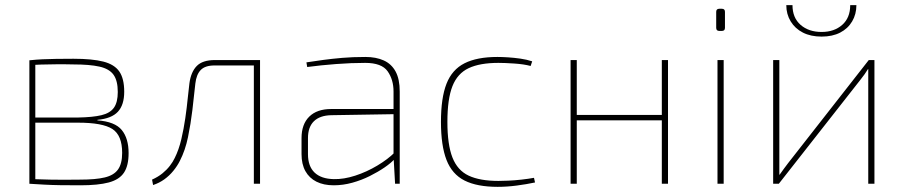

<svg xmlns="http://www.w3.org/2000/svg" viewBox="-20 -713 3507 745"><path d="M265 -485Q338 -485 381 -474Q424 -463 443 -435.5Q462 -408 462 -357Q462 -306 437.5 -279.5Q413 -253 358 -248V-246Q426 -241 452.5 -208.5Q479 -176 479 -119Q479 -70 461 -43Q443 -16 402 -5Q361 6 292 6Q246 6 213.5 5.5Q181 5 153.5 3.5Q126 2 94 0L106 -18Q125 -17 174.5 -16Q224 -15 291 -16Q351 -16 386.5 -24.5Q422 -33 438 -55.5Q454 -78 454 -120Q454 -188 416 -212.5Q378 -237 283 -237H105V-257H283Q340 -258 373.5 -266Q407 -274 422 -295Q437 -316 437 -356Q437 -400 420.5 -423Q404 -446 366 -454.5Q328 -463 265 -463Q227 -464 195 -463.5Q163 -463 140 -462.5Q117 -462 106 -461L94 -479Q122 -482 145.5 -483Q169 -484 197.5 -484.5Q226 -485 265 -485ZM117 -479V0H94V-479Z M976 -480V-459H812Q776 -459 759 -441.5Q742 -424 738 -389Q733 -340 726.5 -286Q720 -232 709.5 -181Q699 -130 678 -89Q668 -69 652.5 -50Q637 -31 617.5 -17Q598 -3 574 5L570 -16Q594 -27 610.5 -40.5Q627 -54 639 -69.5Q651 -85 658 -100Q674 -132 683.5 -172.5Q693 -213 699 -254.5Q705 -296 708.5 -332Q712 -368 715 -390Q721 -434 743.5 -457Q766 -480 814 -480ZM989 -480V0H965V-480Z M1398 -492Q1439 -492 1469 -478.5Q1499 -465 1515 -435.5Q1531 -406 1531 -358V0H1513L1507 -106V-112V-358Q1507 -404 1484 -436.5Q1461 -469 1397 -469Q1343 -469 1284 -464.5Q1225 -460 1172 -453L1169 -471Q1201 -476 1234.5 -480.5Q1268 -485 1308 -488.5Q1348 -492 1398 -492ZM1511 -290 1510 -270 1265 -266Q1221 -265 1198 -242.5Q1175 -220 1175 -177V-115Q1175 -68 1200.5 -43.5Q1226 -19 1275 -18Q1314 -17 1358.5 -31.5Q1403 -46 1444 -70.5Q1485 -95 1512 -122V-97Q1498 -81 1472.5 -63.5Q1447 -46 1415 -30Q1383 -14 1347 -4Q1311 6 1275 6Q1236 6 1208 -8Q1180 -22 1165 -49Q1150 -76 1150 -115V-177Q1150 -231 1180 -260.5Q1210 -290 1265 -290Z M1910 -492Q1928 -492 1951.5 -490.5Q1975 -489 1999.5 -485.5Q2024 -482 2045 -475L2039 -457Q2013 -464 1975.5 -466.5Q1938 -469 1914 -469Q1842 -469 1798.5 -448.5Q1755 -428 1735.5 -378.5Q1716 -329 1716 -240Q1716 -152 1735.5 -102Q1755 -52 1798.5 -31.5Q1842 -11 1914 -11Q1928 -11 1952 -12Q1976 -13 2003 -16Q2030 -19 2052 -23L2056 -5Q2023 2 1985 7Q1947 12 1911 12Q1831 12 1782.5 -12.5Q1734 -37 1712.5 -92.5Q1691 -148 1691 -240Q1691 -333 1712.5 -388Q1734 -443 1782.5 -467.5Q1831 -492 1910 -492Z M2218 -480V0H2194V-480ZM2557 -267V-246H2212V-267ZM2572 -480V0H2548V-480Z M2788 -480V0H2764V-480ZM2781 -679Q2793 -679 2793 -667V-605Q2793 -593 2781 -593H2771Q2759 -593 2759 -605V-667Q2759 -679 2771 -679Z M3373 -480V0H3349V-393Q3349 -406 3349 -419Q3349 -432 3349 -445H3348Q3342 -435 3334.5 -424.5Q3327 -414 3319 -404L3002 0H2980V-480H3004V-91Q3004 -77 3004 -63Q3004 -49 3004 -35H3005Q3013 -46 3021.5 -58Q3030 -70 3038 -80L3351 -480ZM3279 -693H3303Q3303 -658 3286.5 -630Q3270 -602 3240 -586.5Q3210 -571 3168 -571Q3126 -571 3095.5 -586.5Q3065 -602 3048 -630Q3031 -658 3031 -693H3055Q3055 -644 3086.5 -616.5Q3118 -589 3168 -589Q3217 -589 3248 -616.5Q3279 -644 3279 -693Z"/></svg>

Font: Exo 2 Thin
Style: Regular
Weight: 250
Designer: Natanael Gama
Foundry: Natanael Gama
Version: Version 2.010